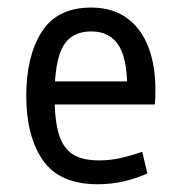

<svg xmlns="http://www.w3.org/2000/svg" viewBox="-20 -470 478 503"><path d="M218.8 -450.2Q277.3 -450.2 316.9 -419.4Q356.4 -388.7 374 -331.5Q391.6 -274.4 385.7 -196.3H89.8V-256.8H351.6L312.5 -218.8Q316.4 -305.7 293.5 -346.7Q270.5 -387.7 218.8 -387.7Q168 -387.7 145.5 -349.1Q123 -310.5 123 -218.8Q123 -154.3 134.3 -118.2Q145.5 -82 170.4 -65.9Q195.3 -49.8 240.2 -49.8Q267.6 -49.8 294.4 -55.7Q321.3 -61.5 352.5 -72.3L366.2 -15.6Q302.7 12.7 236.3 12.7Q135.7 12.7 92.3 -50.3Q48.8 -113.3 48.8 -218.8Q48.8 -323.2 89.4 -386.7Q129.9 -450.2 218.8 -450.2Z"/></svg>

Font: Sudo Var
Style: Regular
Weight: 400
Monospace: yes
Designer: Jens Kutilek
Foundry: Jens Kutilek
Version: Version 0.065;FEAKit 1.0